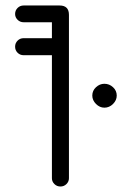

<svg xmlns="http://www.w3.org/2000/svg" viewBox="-20 -679 445 699"><path d="M66 -478Q53 -478 44 -487Q35 -496 35 -509Q35 -522 44 -531Q53 -540 66 -540H169V-598H66Q53 -598 44 -607Q35 -616 35 -628Q35 -641 44 -650Q53 -659 66 -659H197Q231 -659 231 -625V-30Q231 -18 222 -9Q213 0 200 0Q187 0 178 -9Q169 -18 169 -30V-478ZM360 -287Q343 -287 329.5 -300.5Q316 -314 316 -331Q316 -349 329.5 -361.5Q343 -374 360 -374Q378 -374 391.5 -361.5Q405 -349 405 -331Q405 -314 391.5 -300.5Q378 -287 360 -287Z"/></svg>

Font: Libertine Sup Medium
Style: Regular
Weight: 500
Designer: Bastien Sozeau
Foundry: NBR — Bastien Sozeau
Version: Version 2.003; ttfautohint (v1.8.4.7-5d5b);gftools[0.9.33]